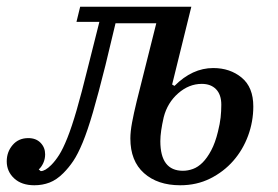

<svg xmlns="http://www.w3.org/2000/svg" viewBox="-47 -538 824 570"><path d="M55 12Q17 12 -5 -8.5Q-27 -29 -27 -59Q-27 -87 -9.5 -107.5Q8 -128 37 -128Q60 -128 73.5 -114Q87 -100 87 -80Q87 -66 81.5 -54Q76 -42 68 -35L74 -30Q87 -30 105 -48Q117 -60 128.5 -78Q140 -96 153 -128.5Q166 -161 180.5 -211Q195 -261 214 -338L248 -473H180L191 -518H521L464 -287L471 -283Q524 -336 586 -336Q636 -336 670.5 -307.5Q705 -279 705 -222Q705 -177 689.5 -135Q674 -93 645.5 -60.5Q617 -28 577 -8Q537 12 488 12Q421 12 380.5 -24Q340 -60 340 -127Q340 -147 345 -174Q350 -201 359 -238L417 -469H296L266 -344Q245 -260 229 -205Q213 -150 198.5 -115Q184 -80 170.5 -60Q157 -40 141 -24Q121 -4 100 4Q79 12 55 12ZM496 -31Q511 -31 526 -36.5Q541 -42 554.5 -55.5Q568 -69 580 -91.5Q592 -114 600 -147Q606 -171 608 -189.5Q610 -208 610 -227Q610 -257 594.5 -273Q579 -289 552 -289Q514 -289 482 -261Q450 -233 439 -190Q434 -168 431.5 -150.5Q429 -133 429 -119Q429 -31 496 -31Z"/></svg>

Font: IBM Plex Serif Text
Style: Italic
Weight: 450
Italic angle: -14°
Designer: Mike Abbink, Paul van der Laan, Pieter van Rosmalen
Foundry: Bold Monday
Version: Version 3.001